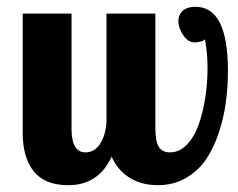

<svg xmlns="http://www.w3.org/2000/svg" viewBox="-20 -540 701 566"><path d="M556.2 -520Q651.9 -520 651.9 -332Q651.9 -283.7 645.8 -238Q639.6 -192.4 624.5 -147.2Q609.4 -102.1 586.4 -68.8Q563.5 -35.6 527.3 -14.9Q491.2 5.9 445.8 5.9Q397 5.9 361.8 -16.1Q326.7 -38.1 309.1 -78.1Q270.5 5.9 181.2 5.9Q112.3 5.9 79.6 -34.7Q46.9 -75.2 46.9 -148.9V-500H190.9V-160.2Q190.9 -90.8 231.9 -90.8Q258.3 -90.8 274.7 -115.5Q291 -140.1 293.9 -179.2V-500H438V-160.2Q438 -124 448 -107.4Q458 -90.8 481 -90.8Q508.8 -90.8 530.8 -113.5Q552.7 -136.2 565.7 -172.9Q578.6 -209.5 585.2 -252.2Q591.8 -294.9 591.8 -338.9Q591.8 -384.8 584 -424.8Q582.5 -420.4 572.3 -417.7Q562 -415 554.2 -415Q534.7 -415 520.3 -436Q505.9 -457 505.9 -478Q505.9 -496.6 519 -508.3Q532.2 -520 556.2 -520Z"/></svg>

Font: Lobster Two
Style: Bold
Weight: 700
Designer: Pablo Impallari
Foundry: Pablo Impallari. www.impallari.com
Version: Version 1.006